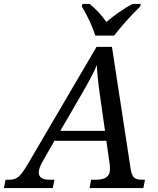

<svg xmlns="http://www.w3.org/2000/svg" viewBox="-76 -951 801 971"><path d="M199.2 -238.8 139.2 -133.8Q120.1 -100.6 120.1 -78.1Q120.1 -42 175.8 -42H199.2L190.9 0H-56.2L-47.9 -42H-28.8Q-2 -42 16.1 -55.9Q34.2 -69.8 64 -120.1L412.1 -713.9H490.2L585 -95.2Q589.8 -64 602.1 -53Q614.3 -42 644 -42H657.2L648.9 0H377L384.8 -42H408.2Q480 -42 480 -92.8Q480 -113.3 478 -127L461.9 -238.8ZM430.2 -463.9Q415 -570.3 414.1 -622.1Q391.1 -567.9 335.9 -473.1L229 -289.1H455.1ZM632.8 -918Q558.1 -844.7 501 -771H406.2Q381.8 -845.2 337.9 -918L340.8 -931.2H377Q423.3 -894.5 461.9 -839.8Q524.9 -893.6 594.2 -931.2H636.2Z"/></svg>

Font: Droid Serif
Style: Italic
Weight: 400
Italic angle: -12°
Designer: Monotype Design team
Foundry: Monotype Imaging Inc.
Version: Version 1.03